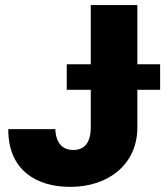

<svg xmlns="http://www.w3.org/2000/svg" viewBox="-20 -727 651 757"><path d="M337.9 -707V-473.6H243.2V-373H337.9V-221.7C336.9 -165 313.5 -135.7 268.6 -135.7C225.6 -135.7 200.2 -164.1 198.2 -217.8H12.7C11.7 -57.6 122.1 9.8 256.8 9.8C412.1 9.8 520.5 -83 521.5 -221.7V-373H611.3V-473.6H521.5V-707Z"/></svg>

Font: Pretendard Black
Style: Regular
Weight: 900
Designer: Base glyphs from Inter by Rasmus Andersson; Hangeul glyphs from Noto Sans CJK(Source Han Sans) by Jang Soo-young and Kan
Foundry: Kil Hyung-jin
Version: Version 1.309;Glyphs 3.2 (3225)